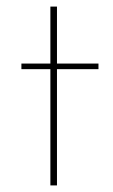

<svg xmlns="http://www.w3.org/2000/svg" viewBox="-20 -563 344 583"><path d="M153 -543V-370H279V-353H153V0H133V-353H45V-370H133V-543Z"/></svg>

Font: Josefin Sans Thin
Style: Regular
Weight: 250
Designer: Santiago Orozco
Foundry: Typemade
Version: Version 2.000